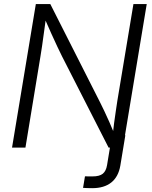

<svg xmlns="http://www.w3.org/2000/svg" viewBox="-20 -748 772 973"><path d="M400.9 204.1 410.6 145.5Q418.9 146 430.7 146Q442.4 146 448.7 146Q484.4 146 501 132.3Q517.6 118.7 522.5 88.9L547.4 -62.5H615.2L589.8 91.3Q580.1 147.9 543.9 176.8Q507.8 205.6 447.3 205.6Q434.6 205.6 422.1 205.1Q409.7 204.6 400.9 204.1ZM41 0 161.6 -727.5H234.9L486.8 -230Q496.1 -211.9 508.3 -186Q520.5 -160.2 533.9 -130.1Q547.4 -100.1 560.1 -68.4L550.8 -61.5Q554.2 -92.3 558.3 -124.8Q562.5 -157.2 567.1 -186.8Q571.8 -216.3 574.7 -237.3L656.2 -727.5H723.6L603 0H530.3L294.4 -462.4Q283.2 -484.9 269.8 -513.2Q256.3 -541.5 240.2 -577.6Q224.1 -613.8 204.1 -659.2L214.4 -667.5Q208 -620.6 202.6 -582.3Q197.3 -543.9 193.1 -513.9Q189 -483.9 185.1 -462.9L108.9 0Z"/></svg>

Font: Inter 24pt Light
Style: Italic
Weight: 300
Italic angle: -9.3988°
Designer: Rasmus Andersson
Foundry: rsms
Version: Version 4.001;git-66647c0bb